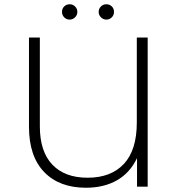

<svg xmlns="http://www.w3.org/2000/svg" viewBox="-20 -876 835 901"><path d="M673 -700H622V-301C622 -215 601.8 -150.3 561.5 -107C521.2 -63.7 464.3 -42 391 -42C319.7 -42 264.5 -62.5 225.5 -103.5C186.5 -144.5 167 -204.3 167 -283V-700H116V-281C116 -189 139.7 -118.3 187 -69C234.3 -19.7 299.7 5 383 5C439.7 5 488.3 -6.7 529 -30C569.7 -53.3 601 -88 623 -134V0H673ZM281.5 -794.5C288.5 -787.5 297 -784 307 -784C316.3 -784 324.7 -787.5 332 -794.5C339.3 -801.5 343 -810 343 -820C343 -830 339.5 -838.5 332.5 -845.5C325.5 -852.5 317 -856 307 -856C297 -856 288.5 -852.7 281.5 -846C274.5 -839.3 271 -830.7 271 -820C271 -810 274.5 -801.5 281.5 -794.5ZM454 -794.5C461.3 -787.5 469.7 -784 479 -784C489 -784 497.5 -787.5 504.5 -794.5C511.5 -801.5 515 -810 515 -820C515 -830.7 511.5 -839.3 504.5 -846C497.5 -852.7 489 -856 479 -856C469 -856 460.5 -852.5 453.5 -845.5C446.5 -838.5 443 -830 443 -820C443 -810 446.7 -801.5 454 -794.5Z"/></svg>

Font: Montserrat Custom ExtraLight
Style: Regular
Weight: 300
Designer: Julieta Ulanovsky
Foundry: Julieta Ulanovsky
Version: Version 7.200